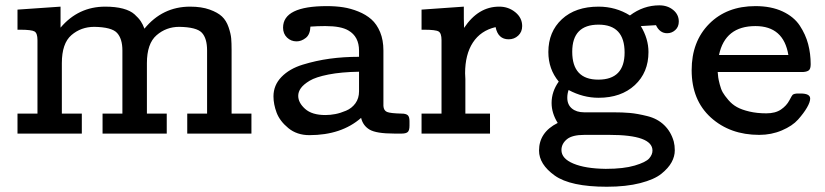

<svg xmlns="http://www.w3.org/2000/svg" viewBox="-20 -503 3105 723"><path d="M45.9 0V-75.2H121.1V-352.1Q121.1 -377.9 110.1 -384.5Q99.1 -391.1 55.2 -391.1H45.9V-466.8L208 -478V-398.9Q274.9 -478 376 -478Q415 -478 443.1 -470.5Q471.2 -462.9 486.6 -449Q502 -435.1 510 -423.1Q518.1 -411.1 523.9 -395Q591.8 -478 695.8 -478Q738.8 -478 769.3 -467Q799.8 -456.1 815.9 -440.9Q832 -425.8 840.6 -400.9Q849.1 -376 850.6 -358.4Q852.1 -340.8 852.1 -314.9V-75.2H926.8V0H685.1V-75.2H759.8V-313Q759.8 -358.9 740 -379.9Q720.2 -400.9 654.8 -401.9Q606 -401.9 569.6 -370.4Q533.2 -338.9 533.2 -265.1V-75.2H607.9V0H366.2V-75.2H440.9V-313Q440.9 -356.9 420.9 -378.9Q400.9 -400.9 335 -401.9Q285.2 -401.9 249 -370.8Q212.9 -339.8 212.9 -265.1V-75.2H288.1V0Z M1009.8 -140.1Q1009.8 -182.1 1039.8 -213.1Q1069.8 -244.1 1119.9 -259.5Q1169.9 -274.9 1221.9 -282Q1273.9 -289.1 1332 -289.1V-312Q1332 -365.2 1292 -388.2Q1264.2 -404.8 1206.1 -404.8Q1204.6 -404.8 1202.6 -404.8Q1176.8 -404.8 1148.9 -402.8Q1147.9 -373 1131.3 -360.1Q1114.7 -347.2 1096.7 -347.2Q1075.7 -347.2 1060.8 -361.6Q1045.9 -376 1045.9 -398.9Q1045.9 -480 1210.9 -480Q1244.1 -480 1272.5 -475.6Q1300.8 -471.2 1329.3 -459.7Q1357.9 -448.2 1378.4 -430.2Q1398.9 -412.1 1411.4 -382.1Q1423.8 -352.1 1423.8 -313V-104Q1424.8 -86.9 1437.3 -81.5Q1449.7 -76.2 1492.7 -75.2Q1507.8 -75.2 1514.9 -69.6Q1522 -64 1522 -46.9V-29.8Q1522 -11.7 1515.4 -5.9Q1508.8 0 1492.7 0H1464.8Q1397 0 1371.8 -14.9Q1346.7 -29.8 1339.8 -59.1Q1265.6 5.9 1145 5.9Q1098.1 5.9 1065.9 -20.5Q1033.7 -46.9 1021.7 -78.6Q1009.8 -110.4 1009.8 -140.1ZM1103 -142.1Q1103 -116.2 1128.9 -93Q1154.8 -69.8 1205.1 -69.8Q1224.1 -69.8 1242.9 -73.5Q1261.7 -77.1 1283.2 -86.2Q1304.7 -95.2 1318.4 -114Q1332 -132.8 1332 -159.2V-232.9Q1265.1 -231.9 1217 -222.4Q1168.9 -212.9 1146 -199Q1123 -185.1 1113 -171.1Q1103 -157.2 1103 -142.1Z M1567.4 0V-75.2H1642.6V-352.1Q1642.6 -377.9 1631.6 -384.5Q1620.6 -391.1 1576.2 -391.1H1567.4V-466.8L1726.6 -478V-433.1L1727.5 -397.9Q1780.8 -478 1859.4 -478H1860.4Q1894.5 -478 1920.4 -457Q1946.3 -436 1946.3 -404.8Q1946.3 -382.8 1931.4 -368.9Q1916.5 -355 1895.5 -355Q1855.5 -355 1846.2 -400.9Q1790 -387.7 1760.7 -342.8Q1731.4 -297.9 1731.4 -227.1Q1731.4 -224.1 1731.9 -216.1Q1732.4 -208 1732.4 -205.1V-75.2H1825.2V0Z M2009.8 64Q2009.8 -4.9 2080.1 -40Q2057.1 -77.1 2057.1 -115.2Q2057.1 -158.2 2084 -195.8Q2044.9 -242.7 2044.9 -307.1Q2044.9 -383.3 2095.9 -430.7Q2147 -478 2233.9 -478Q2298.8 -478 2352.1 -444.8Q2402.8 -482.9 2462.9 -482.9Q2493.7 -482.9 2514.9 -465.6Q2536.1 -448.2 2536.1 -421.9Q2536.1 -401.9 2522.9 -389.9Q2509.8 -377.9 2492.2 -377.9Q2464.4 -377.9 2450.2 -408.2L2393.1 -404.8Q2421.9 -356.9 2421.9 -307.1Q2421.9 -230 2370.4 -182.4Q2318.8 -134.8 2233.9 -134.8Q2175.8 -134.8 2121.1 -164.1Q2116.2 -149.9 2116.2 -134.8Q2116.2 -108.9 2133.5 -94.5Q2150.9 -80.1 2179.2 -80.1H2287.1Q2325.2 -80.1 2352.5 -77.6Q2379.9 -75.2 2418 -65.7Q2456.1 -56.2 2481.4 -31.5Q2506.8 -6.8 2517.1 29.8Q2521 44.9 2521 63Q2521 85.9 2509 107.9Q2497.1 129.9 2470.5 151.4Q2443.8 172.9 2390.9 186.5Q2337.9 200.2 2265.1 200.2Q2127.9 200.2 2068.8 158Q2009.8 115.7 2009.8 64ZM2094.2 62Q2094.2 94.2 2139.2 113Q2184.1 131.8 2259.8 132.8H2262.2Q2328.1 132.8 2370.1 120.4Q2412.1 107.9 2424.6 93.5Q2437 79.1 2437 64Q2437 4.9 2274.9 4.9H2180.2Q2135.3 4.9 2115.2 21Q2094.2 38.1 2094.2 62ZM2134.8 -308.1Q2134.8 -203.1 2232.9 -203.1Q2332 -203.1 2332 -305.2Q2332 -410.2 2233.9 -410.2Q2134.8 -410.2 2134.8 -308.1Z M2584.5 -238.8Q2584.5 -346.7 2650.6 -413.3Q2716.8 -480 2824.7 -480Q2883.8 -480 2926.8 -460Q2969.7 -439.9 2991.7 -406.5Q3013.7 -373 3023.2 -336.9Q3032.7 -300.8 3032.7 -261.2Q3032.7 -244.1 3026.1 -238.5Q3019.5 -232.9 3004.9 -231.9H2682.6Q2683.6 -218.8 2684.6 -211.4Q2685.5 -204.1 2690.2 -185.5Q2694.8 -167 2701.7 -155Q2708.5 -143.1 2722.7 -126.5Q2736.8 -109.9 2754.9 -99.9Q2772.9 -89.8 2801.8 -83Q2830.6 -76.2 2865.7 -76.2Q2899.9 -76.2 2920.9 -90.6Q2941.9 -105 2952.4 -125Q2962.9 -145 2964.8 -146Q2970.7 -150.9 2985.8 -150.9H2994.6Q3030.8 -150.9 3030.8 -131.8Q3030.8 -118.7 3018.8 -97.9Q3006.8 -77.1 2985.4 -53Q2963.9 -28.8 2924.3 -12Q2884.8 4.9 2838.9 4.9Q2729 4.9 2656.7 -60.5Q2584.5 -126 2584.5 -238.8ZM2687.5 -295.9H2948.7Q2930.7 -404.8 2824.7 -404.8Q2710.4 -404.8 2687.5 -295.9Z"/></svg>

Font: CMU Concrete
Style: Bold
Weight: 700
Version: Version 0.7.0